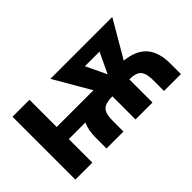

<svg xmlns="http://www.w3.org/2000/svg" viewBox="-68 -835 1141 1141"><g transform="rotate(-45 503.0 -264.0)"><path d="M952 0H810V-87.5Q810 -131.5 799.8 -154.5Q789.5 -177.5 768 -186Q746.5 -194.5 713 -194.5V0H570.5V-194.5Q535 -194.5 512.2 -186.2Q489.5 -178 479.2 -155.2Q469 -132.5 469 -87.5V0H326.5V-87.5Q326.5 -155.5 347.5 -198H207.5V0H65V-528.5H207.5V-299.5H516.5L383.5 -528.5H903.5L768.5 -297Q863.5 -286.5 907.8 -234.8Q952 -183 952 -87.5ZM643 -307 704.5 -436.5H581.5Z"/></g></svg>

Font: Roberto Sans
Style: Bold
Weight: 700
Designer: Google (font) & Cristiano Sobral (main changes)
Version: Version 1.000;October 12, 2021;FontCreator 14.0.0.2814 64-bi